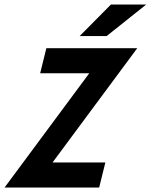

<svg xmlns="http://www.w3.org/2000/svg" viewBox="-60 -841 675 861"><path d="M-39.6 0 340.3 -512.5H120.1L147.9 -625H555.6L175.7 -112.5H412.5L384.7 0ZM297.2 -679.2 437.5 -820.8H595.8L418.1 -679.2Z"/></svg>

Font: Afacad
Style: Italic
Weight: 400
Italic angle: -14°
Designer: Kristian Moeller
Foundry: Dicotype
Version: Version 1.000